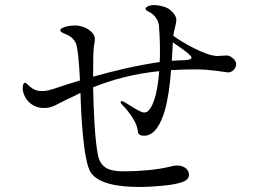

<svg xmlns="http://www.w3.org/2000/svg" viewBox="-20 -759 1040 761"><path d="M889 -537C885 -539 880 -539 875 -539C865 -539 853 -537 840 -537C794 -539 708 -587 667 -617V-619C669 -635 679 -668 679 -678C679 -697 666 -710 653 -721C639 -732 610 -739 590 -739C577 -739 557 -734 557 -724C557 -719 563 -716 567 -714C577 -709 605 -695 610 -657C611 -646 614 -607 614 -559C614 -544 614 -529 613 -513C527 -501 430 -478 349 -455V-459C349 -520 350 -568 353 -581C354 -588 356 -595 356 -602C356 -612 353 -622 344 -631C323 -652 297 -658 275 -658C255 -658 219 -651 219 -639C219 -634 225 -630 237 -625C253 -619 266 -612 278 -593C289 -577 294 -499 297 -440C263 -430 234 -421 214 -414C184 -403 164 -398 147 -398C118 -398 104 -411 94 -420C87 -427 82 -431 79 -431C75 -431 70 -426 70 -410C70 -375 101 -331 153 -331C192 -331 198 -344 271 -377C280 -382 290 -386 299 -391C300 -352 303 -280 309 -219C315 -157 325 -97 340 -75C371 -29 456 -18 532 -18C596 -18 654 -26 665 -28C694 -34 729 -39 729 -67C729 -85 712 -103 682 -103C673 -103 664 -101 656 -99C606 -86 529 -80 478 -80C432 -80 381 -81 368 -145C356 -207 351 -317 349 -413C422 -442 505 -466 611 -477C606 -411 594 -346 567 -319C564 -316 558 -313 551 -313C537 -313 495 -341 474 -354C469 -357 465 -358 462 -358C460 -358 458 -357 458 -355C458 -352 460 -348 465 -343C473 -335 521 -285 526 -241C527 -233 527 -221 552 -221C592 -221 618 -269 633 -320C646 -365 654 -425 658 -481C689 -483 721 -484 756 -484C819 -484 876 -472 884 -472C903 -472 916 -490 916 -505C916 -518 903 -531 889 -537ZM698 -520C686 -520 674 -519 661 -518C663 -547 664 -572 665 -591C698 -569 739 -540 739 -531C739 -521 714 -520 698 -520Z"/></svg>

Font: Shippori Mincho OTF
Style: Regular
Weight: 400
Designer: FONTDASU
Foundry: FONTDASU / Google Inc. / but / Adobe
Version: Version 3.300;hotconv 1.0.109;makeotfexe 2.5.65596